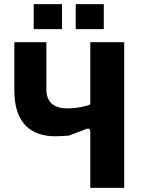

<svg xmlns="http://www.w3.org/2000/svg" viewBox="-20 -903 686 923"><path d="M414 -270V0H577V-700H414V-401C392 -391 348 -382 303 -382C243 -382 203 -409 203 -472V-700H49V-467C49 -307 133 -248 245 -248C263 -248 287 -249 311 -251L392 -282C406 -288 414 -283 414 -270ZM344 -763H479V-883H344ZM142 -763H278V-883H142Z"/></svg>

Font: Finlandica
Style: Bold
Weight: 700
Designer: Niklas Ekholm, Juho Hiilivirta, Jaakko Suomalainen
Foundry: Helsinki Type Studio
Version: Version 2.000;Glyphs 3.2 (3202)